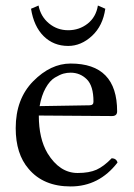

<svg xmlns="http://www.w3.org/2000/svg" viewBox="-20 -668 487 698"><path d="M120.1 -647.9Q127.9 -607.9 158 -583Q188 -558.1 228 -558.1Q268.1 -558.1 298.6 -582Q329.1 -606 335.9 -647.9L362.8 -636.2Q354 -574.2 314.5 -537.6Q274.9 -501 228 -501Q174.8 -501 138.9 -536.4Q103 -571.8 92.8 -636.2ZM124 -282.2 305.2 -285.2Q320.3 -285.2 319.8 -298.8Q319.8 -356 295.4 -379.9Q271 -403.8 236.8 -403.8Q223.6 -403.8 210.9 -400.4Q198.2 -397 179.7 -386Q161.1 -375 146 -348.1Q130.9 -321.3 124 -282.2ZM386.2 -92.8Q403.3 -91.8 407.2 -77.1Q340.3 9.8 236.8 9.8Q137.7 9.8 84 -54.2Q37.1 -108.4 37.1 -202.1Q37.1 -308.1 100.6 -372.6Q164.1 -437 236.8 -437Q405.8 -437 405.8 -263.2Q405.8 -246.1 387.2 -246.1L121.1 -248Q121.1 -164.1 152.8 -110.8Q196.8 -39.1 262.2 -39.1Q304.2 -39.1 330.8 -51Q357.4 -63 386.2 -92.8Z"/></svg>

Font: Linux Libertine Capitals
Style: Small Caps
Weight: 400
Designer: Philipp H. Poll
Foundry: Philipp H. Poll
Version: Version 5.1.3